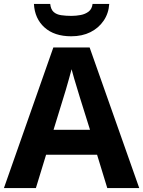

<svg xmlns="http://www.w3.org/2000/svg" viewBox="-20 -959 730 979"><path d="M527 0 475 -170H215L163 0H0L252 -717H437L690 0ZM387 -463Q382 -480 374 -506Q366 -532 358 -559Q350 -586 345 -606Q340 -586 331.5 -556.5Q323 -527 315.5 -500.5Q308 -474 304 -463L253 -297H439ZM537 -939Q534 -891 508.5 -853.5Q483 -816 441 -795Q399 -774 343 -774Q257 -774 207 -819Q157 -864 153 -939H236Q239 -911 253.5 -898Q268 -885 292 -881.5Q316 -878 344 -878Q368 -878 391.5 -882.5Q415 -887 432 -900Q449 -913 452 -939Z"/></svg>

Font: Noto Sans Gurmukhi
Style: Regular
Weight: 400
Designer: Jelle Bosma - Monotype Design Team
Foundry: Monotype Imaging Inc.
Version: Version 2.003